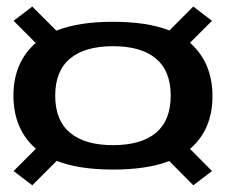

<svg xmlns="http://www.w3.org/2000/svg" viewBox="-20 -611 704 586"><path d="M325 -93.5Q220 -93.5 153 -120L78.5 -45.5L21.5 -89L89.5 -157Q21 -217 21 -319Q21 -420 89 -480L21.5 -547.5L78.5 -591L152 -517.5Q219.5 -544.5 325 -544.5Q430 -544.5 497 -518L570 -591L627 -547.5L560 -480.5Q628.5 -419.5 628.5 -317.5Q628.5 -215.5 560 -156.5L627 -89L570 -45.5L496.5 -119.5Q429.5 -93.5 325 -93.5ZM325 -168Q411 -168 456 -205.8Q501 -243.5 501 -319Q501 -394.5 456 -432.2Q411 -470 325 -470Q239 -470 193.8 -432.2Q148.5 -394.5 148.5 -319Q148.5 -243.5 193.8 -205.8Q239 -168 325 -168Z"/></svg>

Font: Anybody ExtraExpanded Medium
Style: Regular
Weight: 500
Width: 8
Designer: Tyler Finck
Foundry: Etcetera Type Company
Version: Version 1.010; ttfautohint (v1.8.3) -l 8 -r 50 -G 200 -x 14 